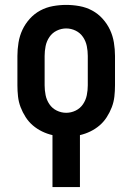

<svg xmlns="http://www.w3.org/2000/svg" viewBox="-20 -548 540 783"><path d="M194 215V3Q172 -2 151.5 -12Q131 -22 114 -36.5Q97 -51 84.5 -70.5Q72 -90 64 -111Q56 -132 53.5 -154.5Q51 -177 51 -200V-320Q51 -347 55.5 -374.5Q60 -402 71.5 -426.5Q83 -451 101.5 -471.5Q120 -492 144 -505Q168 -518 195.5 -523Q223 -528 250 -528Q277 -528 304.5 -523Q332 -518 356 -505Q380 -492 398.5 -471.5Q417 -451 428.5 -426.5Q440 -402 444.5 -374.5Q449 -347 449 -320V-200Q449 -177 446.5 -154.5Q444 -132 436 -111Q428 -90 415.5 -70.5Q403 -51 386 -36.5Q369 -22 348.5 -12Q328 -2 306 3V215ZM250 -88Q270 -88 288.5 -97Q307 -106 318.5 -123Q330 -140 334 -160Q338 -180 338 -200V-320Q338 -340 334 -360Q330 -380 318.5 -397Q307 -414 288.5 -423Q270 -432 250 -432Q230 -432 211.5 -423Q193 -414 181.5 -397Q170 -380 166 -360Q162 -340 162 -320V-200Q162 -180 166 -160Q170 -140 181.5 -123Q193 -106 211.5 -97Q230 -88 250 -88Z"/></svg>

Font: Iosevka
Style: Bold
Weight: 700
Monospace: yes
Designer: Belleve Invis
Foundry: Belleve Invis
Version: Version 32.5.0; ttfautohint (v1.8.4)